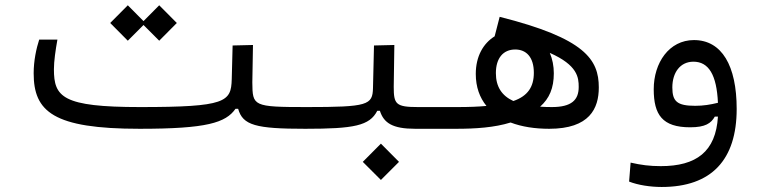

<svg xmlns="http://www.w3.org/2000/svg" viewBox="-20 -498 2970 746"><path d="M522.9 2.4C783.7 2.4 856.9 -21 895 -75.2H905.3C923.3 -11.2 973.6 2.4 1166.5 2.4C1185.5 2.4 1200.7 -7.8 1200.7 -45.4C1200.7 -72.8 1191.9 -82 1172.4 -82C961.9 -82 961.4 -85.9 960.4 -177.7L962.9 -323.2L883.8 -321.3L880.4 -189.9C877.9 -102.1 858.4 -82 524.4 -82C222.2 -82 189.5 -121.1 189.5 -229C189.5 -260.3 195.8 -303.7 203.1 -344.2H132.3C121.1 -309.6 110.8 -262.2 110.8 -213.4C110.8 -64.5 186.5 2.4 522.9 2.4ZM598.6 -339.8 667 -408.7 598.6 -477.5 537.6 -416 476.6 -477.5 408.2 -408.7 476.6 -339.8 537.6 -400.9Z M1166 2.4C1355.5 2.4 1416 -9.3 1445.8 -67.4H1456.1C1471.2 -20 1505.4 2.4 1593.3 2.4H1752C1775.4 2.4 1793 -7.8 1793 -44.9C1793 -67.9 1782.7 -82 1757.8 -82H1604.5C1517.6 -82 1509.8 -93.3 1509.8 -160.6L1512.2 -323.2L1433.1 -321.3L1429.2 -155.8C1427.7 -89.8 1409.2 -82 1171.9 -82ZM1460 201.2 1530.3 130.9 1460 60.1 1389.6 130.9Z M1752 2.4C1827.6 2.4 1900.9 -2.4 1963.9 -22C2007.3 -5.4 2058.6 2.4 2113.8 2.4C2271 2.4 2306.6 -76.7 2306.6 -158.2C2306.6 -266.6 2253.4 -349.1 1921.4 -432.6L1901.9 -356.9C1857.9 -329.6 1828.6 -279.3 1828.6 -210.9C1828.6 -159.7 1843.8 -118.7 1870.1 -86.4C1838.9 -83.5 1803.2 -82 1757.8 -82C1736.3 -82 1725.1 -76.2 1725.1 -44.9C1725.1 -6.3 1732.9 2.4 1752 2.4ZM1974.6 -105.5C1929.7 -126 1906.7 -161.1 1906.7 -213.9C1906.7 -272 1935.1 -305.7 1981.9 -305.7C2024.4 -305.7 2054.2 -276.4 2054.2 -215.3C2054.2 -161.1 2031.2 -125 1974.6 -105.5ZM2078.6 -83.5C2114.7 -115.7 2131.8 -155.8 2131.8 -213.4C2131.8 -241.2 2126.5 -268.6 2116.2 -292.5C2224.6 -244.6 2228.5 -196.8 2228.5 -160.2C2228.5 -109.4 2200.7 -82 2124 -82C2107.9 -82 2093.3 -82.5 2078.6 -83.5Z M2550.8 228.5C2744.6 228.5 2842.3 123 2842.3 -74.7C2842.3 -242.7 2784.7 -342.3 2676.3 -342.3C2579.6 -342.3 2520 -253.9 2520 -151.4C2520 -51.8 2553.7 -3.4 2661.6 -3.4C2720.7 -3.4 2742.7 -19 2757.3 -44.9H2769.5C2761.2 91.8 2685.1 147.5 2547.4 147.5C2504.4 147.5 2470.7 143.1 2430.2 133.8L2424.3 207.5C2459 221.2 2506.8 228.5 2550.8 228.5ZM2769.5 -98.6C2739.7 -91.3 2712.9 -86.9 2681.2 -86.9C2610.8 -86.9 2592.3 -104 2592.3 -158.2C2592.3 -215.8 2622.6 -258.3 2674.3 -258.3C2733.4 -258.3 2764.6 -207.5 2769.5 -98.6Z"/></svg>

Font: Cascadia Code SemiLight
Style: Regular
Weight: 350
Monospace: yes
Designer: Aaron Bell
Foundry: Saja Typeworks
Version: Version 2404.023